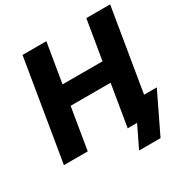

<svg xmlns="http://www.w3.org/2000/svg" viewBox="-197 -887 1159 1203"><g transform="rotate(-30 382.5 -286.0)"><path d="M10.7 0 131.3 -727.5H303.7L256.3 -442.4H545.4L592.8 -727.5H765.1L644.5 0H472.2L522 -300.8H232.9L183.1 0ZM464.4 156.2 540 0H496.6L518.6 -130.9H758.3L619.6 156.2Z"/></g></svg>

Font: Inter 16pt ExtraBold
Style: Italic
Weight: 800
Italic angle: -9.3988°
Version: Version 4.001;git-66647c0bb